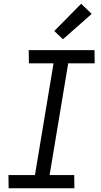

<svg xmlns="http://www.w3.org/2000/svg" viewBox="-20 -1002 540 1022"><path d="M376 0H26L25 -70H166L265 -665H134L133 -735H483L484 -665H343L244 -70H375ZM315 -793 269 -837 412 -982 468 -928Z"/></svg>

Font: Iosevka Custom
Style: Italic
Weight: 400
Italic angle: -9°
Monospace: yes
Designer: Belleve Invis
Foundry: Belleve Invis
Version: Version 30.3.3; ttfautohint (v1.8.3)